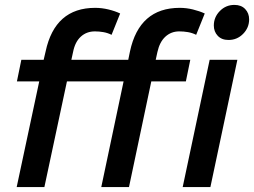

<svg xmlns="http://www.w3.org/2000/svg" viewBox="-20 -763 1036 783"><path d="M48 0 140 -431H49L67 -519H158L166 -553Q204 -731 368 -731Q395 -731 422 -724.5Q449 -718 470 -708L435 -621Q419 -629 401.5 -632Q384 -635 367 -635Q333 -635 309.5 -613.5Q286 -592 278 -551L271 -519H503L510 -553Q548 -731 713 -731Q740 -731 766.5 -724.5Q793 -718 815 -708L780 -621Q764 -629 746.5 -632Q729 -635 711 -635Q678 -635 654.5 -613.5Q631 -592 622 -551L615 -519H756L738 -431H597L506 0H393L484 -431H253L161 0ZM852 -659Q852 -693 876.5 -718Q901 -743 936 -743Q964 -743 980 -726Q996 -709 996 -684Q996 -650 971.5 -625Q947 -600 912 -600Q884 -600 868 -617Q852 -634 852 -659ZM725 0 835 -519H948L838 0Z"/></svg>

Font: Radio Canada Medium
Style: Italic
Weight: 500
Italic angle: -12°
Designer: Charles Daoud, Etienne Aubert Bonn, Alexandre Saumier Demers, Jacques Le Bailly
Foundry: Radio-Canada
Version: Version 2.104; ttfautohint (v1.8.4.7-5d5b);gftools[0.9.28.de